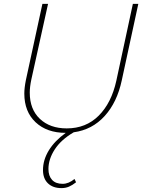

<svg xmlns="http://www.w3.org/2000/svg" viewBox="-20 -678 733 987"><path d="M691 -658 606 -265Q582 -152 518 -81.5Q454 -11 359 2Q294 40 261.5 90Q229 140 229 191Q229 226 247.5 246.5Q266 267 302 267Q333 267 363 242L371 259Q352 274 334.5 281.5Q317 289 296 289Q252 289 226.5 264.5Q201 240 201 196Q201 144 231 95Q261 46 318 5Q221 5 163 -49.5Q105 -104 105 -197Q105 -226 113 -266L198 -658H227L141 -269Q133 -231 133 -202Q133 -116 185 -67Q237 -18 323 -18Q422 -18 487.5 -83.5Q553 -149 578 -263L663 -658Z"/></svg>

Font: Ysabeau Extralight
Style: Italic
Weight: 200
Italic angle: -12°
Designer: Christian Thalmann (Catharsis Fonts)
Version: Version 0.003